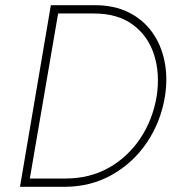

<svg xmlns="http://www.w3.org/2000/svg" viewBox="-20 -720 668 740"><path d="M95 -32 204 -668H342Q434 -668 492.5 -624.5Q551 -581 574 -508.5Q597 -436 584 -350Q569 -259 521 -187Q473 -115 399.5 -73.5Q326 -32 232 -32ZM74 0H89H228Q330 0 412 -46.5Q494 -93 547 -172Q600 -251 616 -350Q627 -421 614 -484.5Q601 -548 566 -596.5Q531 -645 475.5 -672.5Q420 -700 345 -700H193H176L57 0Z"/></svg>

Font: Jost* 200 Thin Italic
Style: Italic
Weight: 200
Italic angle: -10°
Version: Version 3.200; ttfautohint (v0.97) -l 8 -r 50 -G 200 -x 14 -